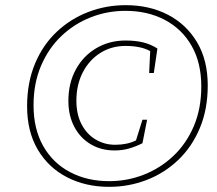

<svg xmlns="http://www.w3.org/2000/svg" viewBox="-20 -710 839 744"><path d="M403 -8Q473 -8 537 -33Q601 -58 651.5 -105.5Q702 -153 731 -221Q760 -289 760 -375Q760 -467 722.5 -532.5Q685 -598 618.5 -633Q552 -668 466 -668Q396 -668 332 -643Q268 -618 218 -570.5Q168 -523 139 -455Q110 -387 110 -302Q110 -210 147.5 -144Q185 -78 251.5 -43Q318 -8 403 -8ZM403 14Q312 14 240 -23Q168 -60 126.5 -130Q85 -200 85 -298Q85 -390 115.5 -463Q146 -536 199.5 -586.5Q253 -637 322 -663.5Q391 -690 467 -690Q559 -690 630.5 -653Q702 -616 743.5 -546.5Q785 -477 785 -379Q785 -287 754.5 -214Q724 -141 670.5 -90Q617 -39 548 -12.5Q479 14 403 14ZM424 -127Q372 -127 331.5 -151Q291 -175 268 -218.5Q245 -262 245 -319Q245 -388 274 -441Q303 -494 353.5 -523.5Q404 -553 466 -553Q506 -553 535.5 -545.5Q565 -538 590 -522L576 -427H558L562 -512Q526 -532 466 -532Q412 -532 369 -505Q326 -478 301 -430Q276 -382 276 -320Q276 -267 296 -228.5Q316 -190 350.5 -169.5Q385 -149 426 -149Q473 -149 507 -166L532 -246H550L532 -155Q506 -142 480 -134.5Q454 -127 424 -127Z"/></svg>

Font: Source Serif 4 SmText ExtraLight
Style: Italic
Weight: 200
Italic angle: -12°
Designer: Frank Grießhammer
Foundry: Adobe
Version: Version 4.005;hotconv 1.1.0;makeotfexe 2.6.0